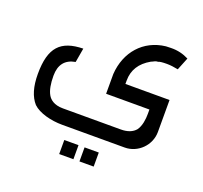

<svg xmlns="http://www.w3.org/2000/svg" viewBox="-134 -692 1168 1104"><g transform="rotate(20 450.0 -139.5)"><path d="M293 93H676C757 93 825 25 825 -56V-252H555V-273C555 -337 586 -387 648 -422C649 -423 651 -424 653 -424C665 -430 674 -436 688 -436C696 -440 713 -442 740 -442C761 -442 784 -439 809 -434L840 -511C807 -528 771 -537 730 -536L700 -535C567 -520 479 -419 470 -282V-161H735V-134C735 -102 730 -60 710 -32C691 -9 661 3 620 3H265C210 3 184 -21 172 -42C157 -68 150 -106 150 -155C150 -223 181 -262 243 -273L258 -360C122 -357 62 -298 62 -134C62 -57 79 0 113 38C150 74 225 93 293 93ZM335 257H422V171H335ZM459 257H546V171H459Z"/></g></svg>

Font: All Genders v4 Light
Style: Regular
Weight: 300
Designer: Rassam Alawdi
Foundry: Rassam Art
Version: Version 3.100;FEAKit 1.0